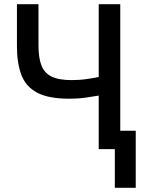

<svg xmlns="http://www.w3.org/2000/svg" viewBox="-20 -713 700 918"><path d="M529 185V0H452V-256Q429 -252 392 -246.5Q355 -241 312 -241Q212 -241 157.5 -270Q103 -299 82 -355.5Q61 -412 61 -492V-693H164V-495Q164 -437 178 -400.5Q192 -364 226.5 -347Q261 -330 323 -330Q362 -330 398 -335.5Q434 -341 452 -345V-693H555V-88H629V185Z"/></svg>

Font: Ubuntu Sans Medium
Style: Regular
Weight: 500
Designer: Dalton Maag Ltd
Foundry: Dalton Maag Ltd
Version: Version 1.006; ttfautohint (v1.8.4.7-5d5b)